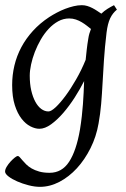

<svg xmlns="http://www.w3.org/2000/svg" viewBox="-22 -477 487 741"><path d="M165 -46.9Q175.3 -46.9 192.9 -63.2Q210.4 -79.6 230.7 -106.9Q251 -134.3 271.7 -170.4Q292.5 -206.5 308.6 -246.1Q310.5 -264.6 312.7 -284.9Q314.9 -305.2 318.8 -328.1Q320.3 -338.4 323 -347.7Q325.7 -356.9 329.1 -365.2Q321.8 -371.1 313 -377.9Q304.2 -384.8 293.7 -391.1Q283.2 -397.5 271 -401.6Q258.8 -405.8 245.1 -405.8Q222.7 -405.8 202.6 -394.8Q182.6 -383.8 165.8 -365.7Q148.9 -347.7 135.5 -324.5Q122.1 -301.3 112.5 -276.6Q103 -252 97.9 -228Q92.8 -204.1 92.8 -185.1Q92.8 -153.3 98.6 -127.9Q104.5 -102.5 114.3 -84.5Q124 -66.4 137.2 -56.6Q150.4 -46.9 165 -46.9ZM429.2 -439.9Q412.6 -426.3 403.1 -406.2Q393.6 -386.2 389.2 -351.1Q382.3 -293 379.2 -245.1Q376 -197.3 373.8 -155.5Q371.6 -113.8 368.4 -75.9Q365.2 -38.1 358.4 -0.5Q349.6 50.3 327.4 94.7Q305.2 139.2 274.7 172.4Q244.1 205.6 207.3 224.9Q170.4 244.1 132.3 244.1Q111.8 244.1 88.1 238Q64.5 231.9 44.4 223.1Q24.4 214.4 11 204.1Q-2.4 193.8 -2.4 185.1Q-2.4 176.8 3.9 166.3Q10.3 155.8 18.6 146.7Q26.9 137.7 34.9 131.3Q43 125 46.4 125Q50.3 125 54.4 129.9Q58.6 134.8 64.7 141.8Q70.8 148.9 79.3 157.5Q87.9 166 100.1 173.1Q112.3 180.2 129.4 185.1Q146.5 189.9 169.4 189.9Q216.8 189.9 244.6 147.5Q272.5 105 286.6 23.4Q291 -3.9 293.7 -28.1Q296.4 -52.2 298.1 -75Q299.8 -97.7 300.8 -119.4Q301.8 -141.1 302.7 -164.1Q287.1 -133.3 266.4 -100.8Q245.6 -68.4 222.4 -41.5Q199.2 -14.6 175.3 2.7Q151.4 20 129.9 20Q113.8 20 95.5 10.7Q77.1 1.5 61.3 -18.8Q45.4 -39.1 35.2 -71Q24.9 -103 24.9 -148.9Q24.9 -187.5 33.7 -224.4Q42.5 -261.2 60.3 -294.7Q78.1 -328.1 105 -357.7Q131.8 -387.2 168 -411.1Q181.6 -419.9 197.3 -428.2Q212.9 -436.5 229.5 -442.9Q246.1 -449.2 262.5 -453.1Q278.8 -457 293.9 -457Q304.7 -457 314.9 -453.9Q325.2 -450.7 334.7 -445.8Q344.2 -440.9 352.8 -435.1Q361.3 -429.2 369.1 -424.3Q380.4 -435.1 392.8 -442.9Q405.3 -450.7 418 -457Z"/></svg>

Font: Gentium Plus Phon
Style: Italic
Weight: 400
Italic angle: -8°
Designer: J. Victor Gaultney, Annie Olsen, Iska Routamaa, Becca Hirsbrunner
Foundry: SIL International
Version: Version 5.000